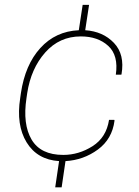

<svg xmlns="http://www.w3.org/2000/svg" viewBox="-20 -664 582 803"><path d="M244.6 -16.1Q309.6 -16.1 367.2 -52.7Q424.8 -89.4 436 -162.6H458L459 -159.7Q449.2 -82.5 389.4 -38.6Q329.6 5.4 253.9 9.8L237.8 119.6H210.9L227.1 9.8Q135.7 3.9 91.3 -68.6Q46.9 -141.1 64.5 -253.9L67.4 -274.4Q85 -393.1 148.7 -463.1Q212.4 -533.2 309.6 -537.6L325.7 -643.6H352.5L336.4 -537.6Q410.6 -532.7 456.5 -484.6Q502.4 -436.5 488.3 -354L487.3 -351.6H464.4Q476.1 -432.1 432.9 -471.9Q389.6 -511.7 317.9 -511.7Q228.5 -511.7 168.9 -444.3Q109.4 -377 93.8 -274.4L90.8 -253.9Q74.2 -144.5 112.1 -80.3Q149.9 -16.1 244.6 -16.1Z"/></svg>

Font: Roboto-ThinItalic
Style: Italic
Weight: 250
Italic angle: -12°
Designer: Google
Version: Version 1.100141; 2013; ttfautohint (v0.94.14-c901) -l 8 -r 